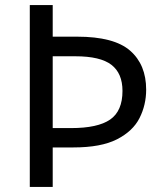

<svg xmlns="http://www.w3.org/2000/svg" viewBox="-20 -734 645 754"><path d="M554 -382Q554 -322 528 -270.5Q502 -219 439.5 -187Q377 -155 268 -155H187V0H97V-714H187V-590H283Q428 -590 491 -535Q554 -480 554 -382ZM259 -231Q364 -231 412.5 -264.5Q461 -298 461 -377Q461 -446 417.5 -479.5Q374 -513 276 -513H187V-231Z"/></svg>

Font: Noto Sans Saurashtra
Style: Regular
Weight: 400
Designer: Monotype Design Team
Foundry: Monotype Imaging Inc.
Version: Version 2.001; ttfautohint (v1.8.4.7-5d5b)